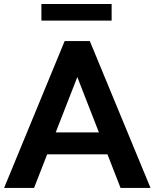

<svg xmlns="http://www.w3.org/2000/svg" viewBox="-24 -920 757 940"><path d="M292.5 -718.8H415.8L712.9 0H566.2L319.6 -632.3H389.4L142.8 0H-3.9ZM166.3 -164.3V-271.7H542.7V-164.3ZM178.7 -900.4H522.5V-819.1H178.7Z"/></svg>

Font: Min Sans VF VF
Style: Regular
Weight: 400
Designer: Jinseong-Kim, NotoSansCJK, Nunito
Foundry: Jinseong-Kim
Version: Version 1.420;Glyphs 3.1.2 (3151)